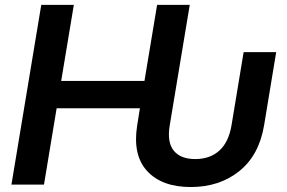

<svg xmlns="http://www.w3.org/2000/svg" viewBox="-20 -747 1160 777"><path d="M147 -727.3H278.8L227.6 -419.4H564.6L615.8 -727.3H747.9L666.9 -239.7Q655.5 -171.5 683.1 -137.4Q710.6 -103.3 770.2 -103.3Q829.5 -103.3 867.4 -137.3Q905.2 -171.2 916.9 -239.7L965.9 -535.9H1097.7L1048.7 -239.7Q1028.4 -118.6 948.2 -54.3Q867.9 9.9 751.8 9.9Q634.9 9.9 575.3 -55Q516 -119.7 535.2 -239.7L546.2 -308.9H209.2L158 0H26.3Z"/></svg>

Font: Inter P Semi Bold
Style: Italic
Weight: 600
Italic angle: 9.39999°
Designer: Rasmus Andersson
Foundry: rsms
Version: Version 3.018;git-588b23468